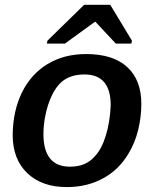

<svg xmlns="http://www.w3.org/2000/svg" viewBox="-20 -760 633 790"><path d="M561.5 -333.5Q561.5 -278.8 548.6 -225.8Q535.6 -172.9 510.3 -130.9Q471.2 -63 405 -26.6Q338.9 9.8 254.9 9.8Q152.3 9.8 92.3 -47.6Q32.2 -105 32.2 -204.6Q33.2 -303.7 70.3 -379.4Q107.9 -455.6 175.8 -496.6Q243.7 -537.6 334.5 -537.6Q445.3 -537.6 503.4 -484.1Q561.5 -430.7 561.5 -333.5ZM435.5 -326.7Q435.5 -453.6 327.6 -453.6Q268.6 -453.6 233.4 -422.9Q210 -402.3 193.1 -366.7Q176.3 -331.1 167.5 -289.1Q158.7 -247.1 158.7 -208Q158.7 -141.6 186 -107.9Q213.4 -74.2 267.1 -74.2Q301.8 -74.2 326.4 -84.7Q351.1 -95.2 369.6 -116.2Q398.4 -146.5 415.5 -202.4Q432.6 -258.3 435.5 -326.7ZM370.6 -670.4 247.1 -580.6H172.9L175.3 -592.8L326.2 -740.2H433.6L522.9 -592.8L520.5 -580.6H456.5L372.6 -670.4Z"/></svg>

Font: Arimo SemiBold
Style: Italic
Weight: 600
Italic angle: -12°
Version: Version 1.33